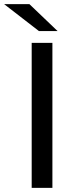

<svg xmlns="http://www.w3.org/2000/svg" viewBox="-48 -907 378 927"><path d="M230 -757H140L-28 -887H94ZM205 0H105V-700H205Z"/></svg>

Font: false
Style: Regular
Weight: 500
Designer: Julieta Ulanovsky
Foundry: Julieta Ulanovsky
Version: Version 7.222;hotconv 1.0.109;makeotfexe 2.5.65596